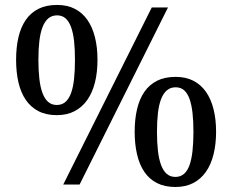

<svg xmlns="http://www.w3.org/2000/svg" viewBox="-20 -744 936 774"><path d="M373 -502.9Q373 -452.6 362.8 -411.6Q352.5 -370.6 332 -341.3Q311.5 -312 280.8 -295.9Q250 -279.8 209 -279.8Q166 -279.8 135 -295.9Q104 -312 84 -341.3Q64 -370.6 54.4 -411.6Q44.9 -452.6 44.9 -502.9Q44.9 -553.2 54.4 -594Q64 -634.8 84 -663.8Q104 -692.9 135.3 -708.5Q166.5 -724.1 210 -724.1Q251 -724.1 281.5 -708.5Q312 -692.9 332.3 -663.8Q352.5 -634.8 362.8 -594Q373 -553.2 373 -502.9ZM134.8 -502.9Q134.8 -460 138.7 -426Q142.6 -392.1 151.4 -368.7Q160.2 -345.2 174.3 -333Q188.5 -320.8 209 -320.8Q229.5 -320.8 243.7 -333Q257.8 -345.2 266.4 -368.7Q274.9 -392.1 278.6 -426Q282.2 -460 282.2 -502.9Q282.2 -545.4 278.6 -578.6Q274.9 -611.8 266.4 -635Q257.8 -658.2 244.1 -670.2Q230.5 -682.1 210 -682.1Q189.5 -682.1 175 -670.2Q160.6 -658.2 151.6 -635Q142.6 -611.8 138.7 -578.6Q134.8 -545.4 134.8 -502.9ZM851.1 -212.9Q851.1 -162.6 840.8 -121.6Q830.6 -80.6 810.1 -51.3Q789.6 -22 758.8 -6.1Q728 9.8 687 9.8Q644 9.8 612.8 -6.1Q581.5 -22 561.8 -51.3Q542 -80.6 532.5 -121.6Q522.9 -162.6 522.9 -212.9Q522.9 -263.2 532.5 -304Q542 -344.7 562 -373.8Q582 -402.8 613.3 -418.5Q644.5 -434.1 688 -434.1Q729 -434.1 759.5 -418.5Q790 -402.8 810.3 -373.8Q830.6 -344.7 840.8 -304Q851.1 -263.2 851.1 -212.9ZM612.8 -212.9Q612.8 -169.9 616.7 -136Q620.6 -102.1 629.4 -78.6Q638.2 -55.2 652.3 -43Q666.5 -30.8 687 -30.8Q707.5 -30.8 721.7 -43Q735.8 -55.2 744.1 -78.6Q752.4 -102.1 756.1 -136Q759.8 -169.9 759.8 -212.9Q759.8 -255.4 756.1 -288.6Q752.4 -321.8 744.1 -345Q735.8 -368.2 722.2 -380.1Q708.5 -392.1 688 -392.1Q667.5 -392.1 653.1 -380.1Q638.7 -368.2 629.6 -345Q620.6 -321.8 616.7 -288.6Q612.8 -255.4 612.8 -212.9ZM300.8 0H234.9L591.8 -713.9H657.2Z"/></svg>

Font: Noto Serif Khmer
Style: Regular
Weight: 300
Designer: Danh Hong
Foundry: Danh Hong
Version: Version 1.00 June 24, 2012, initial release